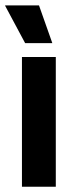

<svg xmlns="http://www.w3.org/2000/svg" viewBox="-26 -706 288 726"><path d="M57 0V-490.5H185V0ZM121.5 -685.5 171.5 -544V-543H69L-6.5 -684V-685.5Z"/></svg>

Font: Anek Tamil Medium SemiBold
Style: Regular
Weight: 600
Version: Version 1.003